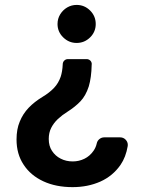

<svg xmlns="http://www.w3.org/2000/svg" viewBox="-20 -568 584 785"><path d="M157.3 173.3Q105.1 149.1 76.7 105.5Q47.6 62.1 47.6 2.1Q47.6 -39.8 60.7 -70.7Q73.5 -102.6 97.3 -127.5Q120.4 -151.6 153.8 -171.9Q182.2 -188.9 201 -208.8Q218.8 -227.6 228 -253.9Q235.1 -275.2 236.5 -305V-307.9L236.9 -308.6Q237.9 -316.1 243.8 -321.2Q249.6 -326.3 257.5 -326.3H334.5Q342.3 -326.3 348.4 -321Q354.4 -315.7 355.1 -307.5Q355.1 -304.3 354.8 -302.6Q353.7 -250.7 343 -214.8Q330.6 -176.5 308.9 -153.8Q286.9 -130.7 255.3 -110.8Q235.1 -98.4 216.6 -81.3Q199.6 -65.3 189.3 -45.1Q179.3 -25.2 179.3 0Q179.3 28.8 192.5 48.7Q206 69.6 228 80.6Q250 92 277.3 92Q302.9 92 325.3 81Q347.3 70.3 362.6 48.3Q372.2 34.4 375.7 17.8Q378.2 7.1 386.7 0.4Q395.2 -6.4 406.2 -6.4H471.2Q484.4 -6.4 493.4 2.8Q502.5 12.1 502.5 24.5Q502.5 27.7 502.1 29.5Q494.7 74.2 472.7 106.2Q441.1 151.6 390.3 174.4Q339.1 197.1 276.6 197.1Q208.5 197.1 157.3 173.3ZM215.2 -469.8Q215.2 -491.5 226 -509.2Q236.9 -527 254.6 -537.5Q272.4 -547.9 293.3 -547.9Q325.3 -547.9 348.4 -525Q371.4 -502.1 371.4 -469.8Q371.4 -437.9 348.4 -415.1Q325.3 -392.4 293.3 -392.4Q261.7 -392.4 238.5 -415.1Q215.2 -437.9 215.2 -469.8Z"/></svg>

Font: DeltaSans SemiBold
Style: Regular
Weight: 600
Designer: Rasmus Andersson
Foundry: rsms
Version: Version 3.012